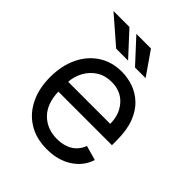

<svg xmlns="http://www.w3.org/2000/svg" viewBox="-211 -869 1003 1003"><g transform="rotate(45 291.0 -367.5)"><path d="M305.4 11.4Q226.6 11.4 169.6 -23.6Q112.6 -58.6 81.9 -121.6Q51.1 -184.7 51.1 -268.5Q51.1 -352.3 81.9 -416.4Q112.6 -480.5 167.8 -516.5Q223 -552.6 296.9 -552.6Q339.5 -552.6 381 -538.4Q422.6 -524.1 456.7 -492.4Q490.8 -460.6 511 -408.4Q531.2 -356.2 531.2 -279.8V-244.3H135.3Q138.1 -157 184.8 -110.4Q231.5 -63.9 305.4 -63.9Q354.8 -63.9 390.3 -85.2Q425.8 -106.5 441.8 -149.1L522.7 -126.4Q503.6 -64.6 446 -26.6Q388.5 11.4 305.4 11.4ZM135.3 -316.8H446Q446 -386 405.5 -431.6Q365.1 -477.3 296.9 -477.3Q248.9 -477.3 213.8 -454.9Q178.6 -432.5 158.4 -395.8Q138.1 -359 135.3 -316.8ZM278.4 -616.5H190.3L41.2 -745.7H159.1ZM407.7 -616.5H329.5L210.2 -745.7H318.2Z"/></g></svg>

Font: Inter UI
Style: Regular
Weight: 400
Designer: Rasmus Andersson
Foundry: rsms
Version: 3.2;8d6f07862